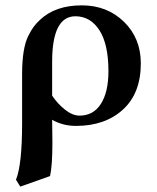

<svg xmlns="http://www.w3.org/2000/svg" viewBox="-20 -463 589 721"><path d="M387.2 -195.8Q387.2 -296.9 353.3 -349.4Q319.3 -401.9 263.2 -401.9Q175.8 -401.9 175.8 -231V-104Q194.8 -74.7 223.4 -51.8Q252 -28.8 278.8 -28.8Q330.6 -28.8 358.9 -73Q387.2 -117.2 387.2 -195.8ZM168 198.2 56.2 237.8 40 211.9Q63 155.8 63 -1V-185.1Q63 -232.9 68.8 -269Q74.7 -305.2 86.2 -328.1Q97.7 -351.1 107.2 -363.5Q116.7 -376 130.9 -389.2Q188.5 -442.9 287.1 -442.9Q382.3 -442.9 445.6 -381.1Q508.8 -319.3 508.8 -225.1Q508.8 -112.8 441.7 -51.5Q374.5 9.8 265.1 9.8Q215.8 9.8 175.8 -13.2Q175.8 -2 176.3 28.8Q176.8 59.6 176.8 71.8Q176.8 158.7 168 198.2Z"/></svg>

Font: Common Serif SemiBold
Style: Regular
Weight: 600
Designer: Philipp H. Poll, Khaled Hosny
Foundry: Stefan Peev, Context Ltd.
Version: Version 1.026